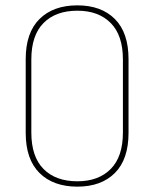

<svg xmlns="http://www.w3.org/2000/svg" viewBox="-20 -686 576 717"><path d="M269 11Q179 11 127.5 -40Q76 -91 76 -190V-465Q76 -564 127.5 -615Q179 -666 269 -666Q358 -666 409 -615Q460 -564 460 -465V-190Q460 -91 409 -40Q358 11 269 11ZM269 -9Q348 -9 393.5 -55Q439 -101 439 -191V-464Q439 -554 393.5 -600Q348 -646 269 -646Q188 -646 142.5 -600Q97 -554 97 -464V-191Q97 -101 142.5 -55Q188 -9 269 -9Z"/></svg>

Font: Sofia Sans Semi Condensed Thin
Style: Regular
Weight: 250
Version: Version 4.100